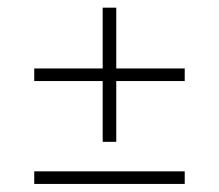

<svg xmlns="http://www.w3.org/2000/svg" viewBox="-20 -560 556 488"><path d="M67 -92.5V-124.5H449.5V-92.5ZM275.5 -199.5H241V-540.5H275.5ZM67 -354V-386H449.5V-354Z"/></svg>

Font: Anek Bangla
Style: Extra-light
Weight: 200
Designer: Sulekha Rajkumar (Bangla), Yesha Goshar (Latin)
Foundry: Ek Type
Version: Version 1.002;March 21, 2022;FontCreator 13.0.0.2683 64-bit